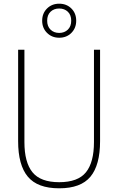

<svg xmlns="http://www.w3.org/2000/svg" viewBox="-20 -1009 639 1038"><path d="M300 9Q183 9 130.5 -53.8Q78 -116.5 78 -246V-740H112V-241Q112 -131.5 155.5 -77.8Q199 -24 300 -24Q401.5 -24 444.8 -77.8Q488 -131.5 488 -241V-740H521V-246Q521 -116.5 469 -53.8Q417 9 300 9ZM300 -805Q260.5 -805 234.2 -831.2Q208 -857.5 208 -897Q208 -937 234.2 -963Q260.5 -989 300 -989Q340 -989 366 -963Q392 -937 392 -897Q392 -857.5 366 -831.2Q340 -805 300 -805ZM300 -831Q328.5 -831 346.8 -848.8Q365 -866.5 365 -897Q365 -928 346.8 -945.5Q328.5 -963 300 -963Q271.5 -963 253.2 -945.5Q235 -928 235 -897Q235 -866.5 253.2 -848.8Q271.5 -831 300 -831Z"/></svg>

Font: Encode Sans Condensed Thin
Style: Regular
Weight: 100
Width: 3
Designer: Multiple Designers
Foundry: Impallari Type
Version: Version 3.000; ttfautohint (v1.8.3) -l 8 -r 50 -G 200 -x 14 